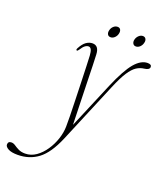

<svg xmlns="http://www.w3.org/2000/svg" viewBox="-269 -674 874 1020"><g transform="rotate(20 168.5 -163.5)"><path d="M284 -264Q326.5 -364 362 -405.8Q397.5 -447.5 434.5 -447.5Q457 -447.5 457 -433Q457 -416.5 428 -413Q405 -410.5 385 -397.5Q365 -384.5 344.2 -352.8Q323.5 -321 298.5 -261L155 81.5Q116 173.5 66.8 210.5Q17.5 247.5 -49 247.5Q-84 247.5 -102 237.5Q-120 227.5 -120 215Q-120 196.5 -100.5 196.5Q-89.5 196.5 -78.2 204.2Q-67 212 -51.5 219.8Q-36 227.5 -13.5 227.5Q19.5 227.5 47.8 207.8Q76 188 97.2 156.5Q118.5 125 130.5 88.5Q142.5 52 143 18.5Q143.5 -1.5 142.8 -41.5Q142 -81.5 140.5 -131.2Q139 -181 137.5 -230.8Q136 -280.5 134.5 -320.5Q133 -360.5 132 -379.5Q129.5 -423 110 -423Q100 -423 90 -415.5Q80 -408 68 -389Q62 -379.5 57.5 -381Q52 -383 56.5 -392.5Q72 -422 89.2 -433.8Q106.5 -445.5 124 -445.5Q160.5 -445.5 162.5 -396.5Q163.5 -380 164.8 -336.2Q166 -292.5 167.5 -234.2Q169 -176 170.8 -115Q172.5 -54 174 -3ZM202 -508.5Q189.5 -508.5 184.5 -518.2Q179.5 -528 183 -541Q186 -554.5 196.2 -564Q206.5 -573.5 219 -573.5Q231.5 -573.5 236.2 -564Q241 -554.5 237.5 -541Q234.5 -528 224.5 -518.2Q214.5 -508.5 202 -508.5ZM345 -508.5Q333 -508.5 327.8 -518.2Q322.5 -528 326 -541Q329.5 -554.5 339.8 -564Q350 -573.5 362 -573.5Q374 -573.5 379.2 -564Q384.5 -554.5 380.5 -541Q377.5 -528 367.5 -518.2Q357.5 -508.5 345 -508.5Z"/></g></svg>

Font: Fraunces 72pt Thin
Style: Italic
Weight: 100
Italic angle: -16°
Version: Version 1.000;[b76b70a41]